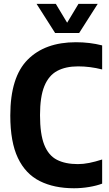

<svg xmlns="http://www.w3.org/2000/svg" viewBox="-20 -969 566 998"><path d="M364.5 9.5Q261 9.5 186.8 -27.8Q112.5 -65 73 -148Q33.5 -231 33.5 -368.5Q33.5 -568 123.8 -658.8Q214 -749.5 374.5 -749.5Q446.5 -749.5 511 -733V-608Q448 -624 386 -624Q321 -624 277 -600.2Q233 -576.5 210.5 -521.2Q188 -466 188 -370.5Q188 -272 210 -216.5Q232 -161 275.8 -138.5Q319.5 -116 385 -116Q413 -116 444.2 -122.2Q475.5 -128.5 511 -140V-14.5Q482 -3.5 443 3Q404 9.5 364.5 9.5ZM266.5 -797.5 170 -949H270L329 -851L388 -949H488L391.5 -797.5Z"/></svg>

Font: Encode Sans Cnd
Style: Bold
Weight: 700
Width: 3
Designer: Multiple Designers
Foundry: Impallari Type
Version: Version 3.002; ttfautohint (v1.8.3) -l 8 -r 50 -G 200 -x 14 